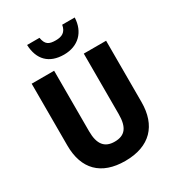

<svg xmlns="http://www.w3.org/2000/svg" viewBox="-219 -1077 1125 1222"><g transform="rotate(-30 343.0 -466.0)"><path d="M518 -942H426C417 -890 385 -876 342 -876C291 -876 268 -889 259 -942H168C172 -833 233 -771 342 -771C447 -771 514 -838 518 -942ZM617 -263V-714H453V-270C453 -173 420 -130 344 -130C272 -130 235 -172 235 -269V-714H70V-260C70 -86 165 10 341 10C524 10 617 -93 617 -263Z"/></g></svg>

Font: Noto Sans Lao SemiCondensed ExtraBold
Style: Regular
Weight: 800
Width: 4
Designer: Monotype Design Team
Foundry: Monotype Imaging Inc.
Version: Version 2.003